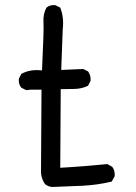

<svg xmlns="http://www.w3.org/2000/svg" viewBox="-20 -747 540 761"><path d="M185.5 -5.9Q169.9 -7.8 158.2 -17.6Q140.6 -43 142.6 -76.2L144.5 -391.6H101.6L84 -389.6L64.5 -399.4Q52.7 -413.1 54.7 -434.6L64.5 -454.1Q99.6 -473.6 146.5 -467.8Q154.3 -627 152.3 -659.2Q150.4 -691.4 164.1 -716.8Q177.7 -728.5 199.2 -726.6L218.8 -716.8Q234.4 -677.7 228.5 -628.9L222.7 -469.7L309.6 -473.6L329.1 -463.9Q340.8 -448.2 338.9 -426.8L329.1 -407.2Q305.7 -395.5 276.9 -394.5Q248 -393.6 220.7 -393.6L218.8 -82Q284.2 -85.9 325.2 -89.4Q366.2 -92.8 405.3 -96.7L424.8 -85.9Q436.5 -70.3 434.6 -48.8L422.9 -27.3Q366.2 -13.7 306.2 -10.7Q246.1 -7.8 185.5 -5.9Z"/></svg>

Font: JasonHandwriting4
Style: Regular
Weight: 400
Version: Version 1.01.21